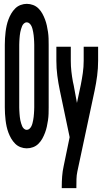

<svg xmlns="http://www.w3.org/2000/svg" viewBox="-20 -763 540 998"><path d="M119 8Q103 8 87 2Q71 -4 59 -16Q47 -28 38.5 -42.5Q30 -57 24 -73Q18 -89 14.5 -105Q11 -121 9 -138Q7 -155 6 -171.5Q5 -188 5 -205V-530Q5 -547 6 -563.5Q7 -580 9 -597Q11 -614 14.5 -630Q18 -646 24 -662Q30 -678 38.5 -692.5Q47 -707 59 -719Q71 -731 87 -737Q103 -743 119 -743Q136 -743 152 -737Q168 -731 180 -719Q192 -707 200 -692.5Q208 -678 214 -662Q220 -646 223.5 -630Q227 -614 229.5 -597Q232 -580 232.5 -563.5Q233 -547 233 -530V-205Q233 -188 232.5 -171.5Q232 -155 229.5 -138Q227 -121 223.5 -105Q220 -89 214 -73Q208 -57 200 -42.5Q192 -28 180 -16Q168 -4 152 2Q136 8 119 8ZM119 -88Q127 -88 133.5 -94Q140 -100 143.5 -107.5Q147 -115 149 -123Q151 -131 152.5 -139Q154 -147 155 -155.5Q156 -164 156.5 -172Q157 -180 157.5 -188.5Q158 -197 158 -205V-530Q158 -538 157.5 -546.5Q157 -555 156.5 -563Q156 -571 155 -579.5Q154 -588 152.5 -596Q151 -604 149 -612Q147 -620 143.5 -627.5Q140 -635 133.5 -641Q127 -647 119 -647Q111 -647 104.5 -641Q98 -635 95 -627.5Q92 -620 89.5 -612Q87 -604 85.5 -596Q84 -588 83 -579.5Q82 -571 81.5 -563Q81 -555 80.5 -546.5Q80 -538 80 -530V-205Q80 -197 80.5 -188.5Q81 -180 81.5 -172Q82 -164 83 -155.5Q84 -147 85.5 -139Q87 -131 89.5 -123Q92 -115 95 -107.5Q98 -100 104.5 -94Q111 -88 119 -88ZM301 215V208Q301 181 303 154Q305 127 311 100L342 -50L291 -293Q283 -331 278 -369.5Q273 -408 273 -447V-520H348V-446Q348 -419 351 -392Q354 -365 359 -338Q360 -333 361 -329Q362 -325 363 -320L380 -228L400 -322Q406 -352 410.5 -383.5Q415 -415 415 -447V-520H490V-447Q490 -408 485 -369.5Q480 -331 472 -293L382 129Q378 148 377.5 168Q377 188 377 208V215Z"/></svg>

Font: Iosevka Curly
Style: Bold
Weight: 700
Monospace: yes
Designer: Belleve Invis
Foundry: Belleve Invis
Version: Version 22.1.2; ttfautohint (v1.8.4)